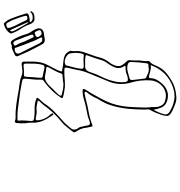

<svg xmlns="http://www.w3.org/2000/svg" viewBox="12 -898 975 1040"><g transform="rotate(-90 500.0 -378.5)"><path d="M922 -680Q909 -678 901 -685Q893 -692 888 -705Q879 -731 864 -753Q849 -775 840 -800Q839 -803 838.5 -806Q838 -809 839 -812Q856 -837 887 -845Q892 -847 894.5 -844Q897 -841 899 -839Q910 -827 916 -813Q922 -799 927 -785Q932 -771 937 -756Q942 -741 946 -727Q950 -714 938 -711Q931 -709 923 -707Q915 -705 906 -706Q901 -706 900 -703Q900 -700 904 -696Q911 -689 926.5 -689.5Q942 -690 949 -697Q951 -699 952.5 -701Q954 -703 957 -701Q960 -700 958.5 -697Q957 -694 955 -692Q947 -679 922 -680ZM922 -718Q938 -718 933 -733Q929 -746 925.5 -758Q922 -770 917 -782Q909 -806 896 -826Q892 -833 886.5 -832.5Q881 -832 875 -830Q868 -828 868 -823Q868 -818 869 -813Q877 -790 888.5 -768.5Q900 -747 910 -724Q912 -720 915 -719Q918 -718 922 -718ZM896 -713Q897 -713 897 -713.5Q897 -714 898 -714Q898 -715 898.5 -716.5Q899 -718 898 -719Q888 -742 878 -764Q868 -786 858 -808Q856 -812 853 -811Q850 -810 850 -806Q849 -799 851.5 -794Q854 -789 856 -784Q866 -766 876 -748Q886 -730 896 -713ZM762 -803Q767 -801 771 -802.5Q775 -804 779 -805Q794 -814 804 -796Q824 -763 834 -726Q838 -711 847 -698.5Q856 -686 862 -672Q869 -656 863.5 -644.5Q858 -633 840 -629Q832 -628 824 -627Q816 -626 808 -624Q789 -622 781 -636Q770 -656 759 -677Q748 -698 738 -719Q733 -731 727.5 -743.5Q722 -756 716 -768Q711 -782 724 -787Q734 -791 743.5 -796Q753 -801 762 -803ZM832 -692Q831 -696 831 -699Q831 -702 829 -704Q824 -719 818.5 -733.5Q813 -748 807 -762Q804 -769 802 -776Q800 -783 795 -789Q792 -791 789.5 -793.5Q787 -796 783 -794Q777 -792 774 -788Q771 -784 775 -778Q783 -767 787 -754.5Q791 -742 796 -731Q801 -721 806 -710.5Q811 -700 816 -689Q818 -683 827 -685Q832 -687 832 -692ZM805 -638Q822 -635 814 -650Q811 -657 807 -664Q803 -671 800 -678Q790 -702 781 -726.5Q772 -751 763 -775Q762 -780 760 -784Q758 -788 752 -787Q720 -784 733 -755Q735 -751 737 -748Q749 -724 761 -700Q773 -676 785 -652Q789 -646 793 -641.5Q797 -637 805 -638ZM744 -481Q742 -473 742.5 -464Q743 -455 743 -447Q742 -425 734 -404Q726 -383 719 -362Q716 -353 713 -344Q710 -335 708 -326Q701 -300 683 -276Q676 -268 671 -258Q666 -248 663 -237Q659 -220 666 -207Q673 -194 684 -184Q697 -172 693 -158Q692 -151 692 -142.5Q692 -134 692 -126Q693 -110 690 -94.5Q687 -79 689 -63Q689 -58 687 -57Q674 -46 667.5 -30Q661 -14 653 0Q640 21 622 36Q604 51 582 63Q561 76 537.5 82Q514 88 489 89Q473 89 457 83Q441 77 425 70Q394 55 392 42.5Q390 30 399 3Q404 -11 410 -25.5Q416 -40 424 -53Q428 -60 427 -67.5Q426 -75 426 -82Q426 -126 430 -169.5Q434 -213 446 -255Q457 -295 479 -329Q486 -339 490 -349.5Q494 -360 501 -370Q504 -375 506.5 -379.5Q509 -384 513 -388Q516 -392 520 -396.5Q524 -401 522 -405Q519 -410 513.5 -408.5Q508 -407 503 -406Q497 -405 491 -404Q485 -403 479 -401Q446 -392 411.5 -386Q377 -380 345 -367Q334 -362 333 -373Q332 -379 330.5 -385Q329 -391 328 -397Q327 -414 320.5 -429Q314 -444 305 -457Q301 -464 305 -471Q319 -488 332 -505Q345 -522 363 -536Q414 -578 451 -631Q456 -637 461.5 -643Q467 -649 472 -654Q478 -662 469 -663Q456 -666 443.5 -668Q431 -670 418 -668Q409 -667 400.5 -669Q392 -671 384 -672Q373 -674 370 -671.5Q367 -669 368 -658Q371 -633 386 -610Q388 -606 395 -598.5Q402 -591 404 -586Q408 -583 403 -578Q400 -576 396 -581Q385 -596 373.5 -617Q362 -638 358 -657Q354 -674 355 -692Q356 -710 352 -728Q351 -739 351.5 -751.5Q352 -764 353 -776Q353 -779 355 -781.5Q357 -784 358 -786H363Q371 -782 382 -782Q420 -783 458 -777.5Q496 -772 533 -765Q553 -762 572.5 -759.5Q592 -757 611 -749Q625 -744 640 -745.5Q655 -747 669 -749Q686 -752 686 -735V-683Q685 -662 680.5 -642.5Q676 -623 665 -604Q657 -588 648.5 -572.5Q640 -557 634 -540Q633 -537 632.5 -534Q632 -531 638 -530Q648 -529 658.5 -526.5Q669 -524 679 -524Q700 -523 717.5 -516Q735 -509 744 -486ZM397 -772H373Q370 -771 368 -771Q366 -771 366 -767Q368 -749 366.5 -731Q365 -713 364 -696Q364 -689 367 -686.5Q370 -684 377 -682Q403 -678 428 -679Q453 -680 478 -672Q488 -669 489.5 -666Q491 -663 484 -655Q478 -648 471 -641Q464 -634 459 -626Q439 -596 413.5 -571Q388 -546 361 -523Q352 -515 344.5 -506Q337 -497 329 -488Q308 -466 326 -442Q330 -438 331.5 -432.5Q333 -427 334 -421Q336 -414 337.5 -406.5Q339 -399 340 -391Q343 -376 358 -380Q366 -382 374 -385.5Q382 -389 390 -391Q412 -396 434 -400Q456 -404 478 -411Q502 -419 525 -419Q543 -420 535 -405Q531 -397 526 -390Q521 -383 516 -375Q500 -347 485 -319Q470 -291 459 -261Q449 -232 444.5 -201.5Q440 -171 439 -139Q439 -119 437.5 -99Q436 -79 438 -58Q440 -48 439.5 -38Q439 -28 440 -17Q442 -3 449 9.5Q456 22 471 27Q502 37 527 27.5Q552 18 567 -3.5Q582 -25 584 -50Q586 -77 583 -104.5Q580 -132 572 -158Q564 -187 564.5 -214.5Q565 -242 575 -270Q585 -294 594.5 -317.5Q604 -341 614 -365Q621 -381 627 -397Q633 -413 637 -429Q640 -446 643.5 -462Q647 -478 651 -494Q655 -510 652 -514.5Q649 -519 632 -518Q610 -518 589 -516Q568 -514 547 -515Q534 -517 521 -519Q508 -521 495 -525Q484 -529 490 -536Q505 -559 523.5 -579Q542 -599 563 -616Q572 -623 581 -629.5Q590 -636 588 -650Q587 -669 589.5 -687Q592 -705 593 -724Q595 -736 591 -741Q587 -746 574 -748Q555 -751 535 -755Q515 -759 495 -761Q470 -764 446 -767.5Q422 -771 397 -772ZM675 -713V-728Q675 -740 662 -739Q652 -738 642.5 -737Q633 -736 623 -737Q610 -738 607 -735.5Q604 -733 603 -719Q602 -702 601 -684Q600 -666 598 -649Q596 -637 607 -635Q617 -634 626 -631.5Q635 -629 645 -627Q658 -624 662.5 -627Q667 -630 670 -643Q674 -660 674.5 -677.5Q675 -695 675 -713ZM856 -652Q856 -661 849.5 -671Q843 -681 840 -679Q835 -676 828 -674.5Q821 -673 819 -665Q818 -658 825.5 -649Q833 -640 838 -641Q844 -642 849.5 -643.5Q855 -645 856 -652ZM566 -523Q577 -525 588 -526Q599 -527 611 -528Q620 -528 621 -534Q627 -553 637 -570.5Q647 -588 656 -606Q660 -615 650 -616Q631 -617 613 -622Q591 -627 572 -613Q559 -604 548.5 -592Q538 -580 526 -569Q520 -563 514 -557Q508 -551 503 -543Q498 -533 507 -532Q521 -528 535.5 -525.5Q550 -523 566 -523ZM647 -426Q646 -413 659 -413Q673 -413 687 -414Q701 -415 714 -413Q727 -410 729 -423Q733 -438 733 -453.5Q733 -469 731 -483Q729 -500 708 -510Q687 -520 671 -513Q667 -512 665 -507Q660 -487 654.5 -466.5Q649 -446 647 -426ZM667 -405Q638 -410 628 -376Q619 -346 604.5 -318Q590 -290 582 -260Q577 -243 575 -225Q573 -207 575 -189Q577 -179 580.5 -176Q584 -173 594 -174Q598 -175 601.5 -175.5Q605 -176 608 -177Q619 -182 631 -184.5Q643 -187 655 -186Q667 -186 660 -196Q653 -206 652 -215Q649 -231 654.5 -244.5Q660 -258 668 -271Q674 -281 681 -290.5Q688 -300 692 -311Q698 -332 705 -353Q712 -374 720 -395Q723 -401 715 -403Q705 -405 693.5 -405.5Q682 -406 667 -405ZM651 -61Q659 -63 667.5 -62.5Q676 -62 677 -75Q680 -95 681.5 -115.5Q683 -136 684 -157Q684 -171 669 -175Q649 -180 630.5 -174.5Q612 -169 593 -164Q589 -163 587.5 -159Q586 -155 586 -151Q588 -134 590 -117Q592 -100 594 -83Q594 -77 599 -75Q612 -69 624.5 -64Q637 -59 651 -61ZM667 -50Q651 -48 637.5 -51.5Q624 -55 610 -59Q601 -62 598.5 -59Q596 -56 596 -49Q595 -30 586 -15Q577 0 566 12Q549 31 526.5 39Q504 47 477 40Q445 31 436 4Q432 -5 429.5 -15Q427 -25 425 -35Q409 -7 401 21Q398 32 401.5 39Q405 46 412 51Q444 71 477.5 77Q511 83 548 70Q634 39 667 -50Z"/></g></svg>

Font: Rock 3D
Style: Regular
Weight: 400
Version: Version 1.000